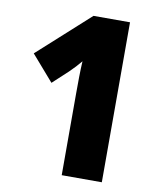

<svg xmlns="http://www.w3.org/2000/svg" viewBox="-81 -779 706 844"><g transform="rotate(10 272.0 -357.0)"><path d="M431 0H252V-364Q252 -401 252.5 -438.5Q253 -476 255 -509Q233 -482 205 -455L137 -392L38 -506L268 -714H431Z"/></g></svg>

Font: Noto Sans Sinhala UI SemiCondensed Black
Style: Regular
Weight: 900
Width: 4
Designer: Jelle Bosma - Monotype Design Team
Foundry: Monotype Imaging Inc.
Version: Version 2.006; ttfautohint (v1.8.4.7-5d5b)